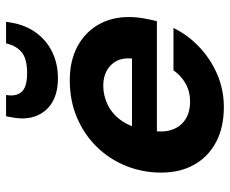

<svg xmlns="http://www.w3.org/2000/svg" viewBox="-84 -680 775 648"><g transform="rotate(-90 304.0 -355.5)"><path d="M267 12Q199 12 149.5 -14Q100 -40 73 -87.5Q46 -135 46 -200Q46 -262 68.5 -318Q91 -374 132.5 -416.5Q174 -459 231 -483.5Q288 -508 358 -508Q423 -508 471 -482.5Q519 -457 545 -412Q571 -367 571 -309Q571 -284 566.5 -258.5Q562 -233 557 -214H146L161 -298H431Q434 -329 422.5 -350.5Q411 -372 389.5 -383.5Q368 -395 340 -395Q306 -395 275 -380Q244 -365 222 -334.5Q200 -304 192 -257L187 -228Q181 -192 190.5 -163.5Q200 -135 224.5 -118.5Q249 -102 285 -102Q321 -102 348 -118Q375 -134 391 -158H534Q511 -110 470.5 -71.5Q430 -33 378 -10.5Q326 12 267 12ZM364 -548Q316 -548 283.5 -567Q251 -586 237 -622Q223 -658 233 -706L236 -723H308Q302 -690 318 -671Q334 -652 382 -652Q431 -652 453 -671Q475 -690 482 -723H555L552 -705Q544 -657 518 -621.5Q492 -586 452.5 -567Q413 -548 364 -548Z"/></g></svg>

Font: DM Sans 24pt ExtraBold
Style: Italic
Weight: 800
Italic angle: -10°
Designer: Colophon Foundry, Jonny Pinhorn
Foundry: Colophon Foundry
Version: Version 4.004;gftools[0.9.30]